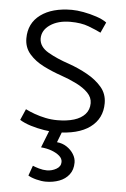

<svg xmlns="http://www.w3.org/2000/svg" viewBox="-52 -537 523 796"><g transform="rotate(5 209.5 -138.5)"><path d="M41 -25Q60 -13 87.5 -4.5Q115 4 143.5 8.5Q172 13 192 13Q285 13 334.5 -23.5Q384 -60 384 -124Q384 -163 360 -191Q336 -219 299 -239.5Q262 -260 222 -274Q171 -291 134 -312.5Q97 -334 96 -368Q96 -403 129 -425.5Q162 -448 213 -448Q258 -448 289.5 -436Q321 -424 341 -414L361 -458Q345 -470 318 -479Q291 -488 263.5 -493Q236 -498 215 -498Q133 -498 85 -462.5Q37 -427 37 -364Q37 -326 60.5 -299Q84 -272 120 -254Q156 -236 194 -223Q229 -211 259 -196Q289 -181 307.5 -162Q326 -143 326 -119Q326 -92 309.5 -73.5Q293 -55 263.5 -46Q234 -37 194 -37Q169 -37 145 -42Q121 -47 100 -54.5Q79 -62 61 -71ZM137 81Q162 83 182 90.5Q202 98 214.5 109Q227 120 227 134Q227 153 208.5 163.5Q190 174 169 174Q153 174 136 169Q119 164 110 160L95 202Q108 210 129.5 215.5Q151 221 169 221Q199 221 224.5 211.5Q250 202 265.5 182Q281 162 281 132Q281 114 270.5 97Q260 80 242 68Q224 56 201 54L227 -13H174Z"/></g></svg>

Font: Catamaran Light
Style: Regular
Weight: 300
Designer: Pria Ravichandran
Version: Version 2.000